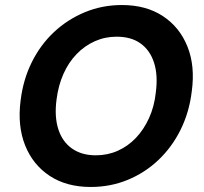

<svg xmlns="http://www.w3.org/2000/svg" viewBox="-20 -732 813 764"><path d="M341 12Q245 12 178 -32Q111 -76 80 -153.5Q49 -231 62 -332Q72 -415 106.5 -484.5Q141 -554 195 -604.5Q249 -655 318 -683.5Q387 -712 465 -712Q561 -712 628 -668Q695 -624 726 -546.5Q757 -469 743 -368Q733 -285 698.5 -215.5Q664 -146 610 -95Q556 -44 487.5 -16Q419 12 341 12ZM361 -114Q408 -114 448.5 -132Q489 -150 520.5 -183Q552 -216 573 -262Q594 -308 600 -364Q609 -433 593 -482.5Q577 -532 539.5 -559Q502 -586 444 -586Q398 -586 357.5 -568Q317 -550 285 -517Q253 -484 232.5 -438Q212 -392 205 -336Q196 -268 212 -218Q228 -168 266.5 -141Q305 -114 361 -114Z"/></svg>

Font: DM Sans 11pt ExtraBold
Style: Italic
Weight: 800
Italic angle: -10°
Version: Version 4.004;gftools[0.9.30]